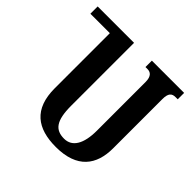

<svg xmlns="http://www.w3.org/2000/svg" viewBox="-179 -891 1082 1082"><g transform="rotate(45 361.5 -350.5)"><path d="M701 -714H444V-663H461C484 -663 504 -649 504 -604V-216C504 -112 470 -53 405 -53C335 -53 302 -93 302 -213V-714H12V-656H167V-217C167 -51 258 13 405 13C575 13 639 -79 639 -210V-603C639 -649 655 -663 683 -663H701Z"/></g></svg>

Font: Noto Serif Georgian ExtraCondensed Bold
Style: Regular
Weight: 700
Width: 2
Designer: Monotype Design Team, Akaki Razmadze
Foundry: Google LLC
Version: Version 2.003